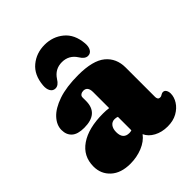

<svg xmlns="http://www.w3.org/2000/svg" viewBox="-193 -780 901 901"><g transform="rotate(-45 257.0 -330.0)"><path d="M14.5 -103.5Q14.5 -172 69.8 -210Q125 -248 222 -248Q243 -248 260.5 -245.5V-352Q260.5 -389 232 -389Q222.5 -389 215 -383.8Q207.5 -378.5 207.5 -369V-345.5Q207.5 -262.5 112.5 -262.5Q69.5 -262.5 49.5 -280.8Q29.5 -299 29.5 -331Q29.5 -363.5 56 -392.5Q82.5 -421.5 135.5 -439.8Q188.5 -458 267.5 -458Q364 -458 407 -422.5Q450 -387 450 -325V-129.5Q450 -123 453.2 -117.2Q456.5 -111.5 465.5 -111.5Q470 -111.5 473.2 -113Q476.5 -114.5 479.5 -116.5Q482 -118 485.2 -119.2Q488.5 -120.5 492.5 -120.5Q502.5 -120.5 508 -111.2Q513.5 -102 513.5 -89.5Q513.5 -66 499 -43Q484.5 -20 457.8 -5Q431 10 394 10Q355.5 10 326 -6Q296.5 -22 285 -48Q264.5 -20.5 227 -5.2Q189.5 10 146.5 10Q84.5 10 49.5 -22Q14.5 -54 14.5 -103.5ZM204 -142.5Q204 -95.5 245 -95.5Q253 -95.5 260.5 -98V-187.5Q252.5 -191 241.5 -191Q224.5 -191 214.2 -177.8Q204 -164.5 204 -142.5ZM256 -555Q210 -555 184 -515Q168 -488.5 148 -488.5Q131.5 -488.5 123 -503Q114.5 -517.5 116.5 -540.5Q122 -604.5 161.8 -637.2Q201.5 -670 256 -670Q310.5 -670 350.2 -637.2Q390 -604.5 395.5 -540.5Q397.5 -517.5 389 -503Q380.5 -488.5 364 -488.5Q344 -488.5 328 -515Q302.5 -555 256 -555Z"/></g></svg>

Font: Fraunces 144pt SuperSoft Black
Style: Regular
Weight: 900
Version: Version 1.000;[b76b70a41]